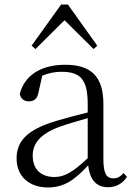

<svg xmlns="http://www.w3.org/2000/svg" viewBox="-20 -811 591 845"><path d="M455 13C490 13 519 -2 539 -33L524 -49C508 -32 496 -26 479 -26C450 -26 435 -45 435 -111V-354C435 -476 379 -526 267 -526C160 -526 88 -479 67 -398C71 -377 85 -365 107 -365C130 -365 145 -376 150 -407L166 -478C195 -490 223 -495 250 -495C330 -495 366 -466 366 -354V-316C321 -305 272 -292 228 -279C100 -241 53 -190 53 -114C53 -31 113 14 190 14C262 14 307 -18 368 -83C375 -23 402 13 455 13ZM392 -595 408 -610 279 -791H249L119 -610L136 -595L264 -722ZM366 -115C300 -52 262 -32 220 -32C162 -32 124 -64 124 -126C124 -179 156 -221 242 -253C279 -266 323 -279 366 -291Z"/></svg>

Font: Noto Serif CJK SC Light
Style: Regular
Weight: 300
Designer: Ryoko NISHIZUKA 西塚涼子 (kana & ideographs); Frank Grießhammer (Latin, Greek & Cyrillic); Wenlong ZHANG 张文龙 (bopomofo); San
Foundry: Adobe
Version: Version 2.001;hotconv 1.1.0;makeotfexe 2.6.0